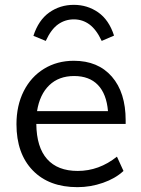

<svg xmlns="http://www.w3.org/2000/svg" viewBox="-20 -766 584 793"><path d="M499 -254H130Q131 -158 174.5 -109Q218 -60 301 -60Q389 -60 463 -119L490 -60Q457 -29 405.5 -11Q354 7 300 7Q182 7 115 -62.5Q48 -132 48 -253Q48 -330 78 -389.5Q108 -449 162 -482Q216 -515 285 -515Q385 -515 442 -449.5Q499 -384 499 -269ZM133 -307H426Q420 -378 384.5 -415Q349 -452 286 -452Q223 -452 183.5 -414Q144 -376 133 -307ZM451 -619 400 -597Q378 -644 349.5 -665Q321 -686 285 -686Q249 -686 220 -665.5Q191 -645 169 -597L118 -618Q139 -683 183.5 -714.5Q228 -746 285 -746Q341 -746 385.5 -715Q430 -684 451 -619Z"/></svg>

Font: Muli
Style: Regular
Weight: 400
Designer: Vernon Adams
Foundry: Vernon Adams
Version: Version 2.000